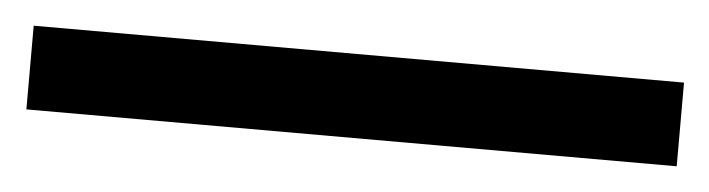

<svg xmlns="http://www.w3.org/2000/svg" viewBox="-24 19 591 160"><g transform="rotate(5 272.0 99.0)"><path d="M0 134V64H544V134Z"/></g></svg>

Font: Archivo SemiExpanded
Style: Regular
Weight: 400
Width: 6
Designer: Hector Gatti
Foundry: Omnibus-Type
Version: Version 2.001